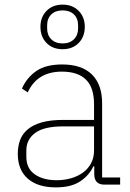

<svg xmlns="http://www.w3.org/2000/svg" viewBox="-20 -799 562 831"><path d="M431 0Q390 0 388 -42V-79H384Q366 -40 327 -14Q288 12 222 12Q143 12 100 -26Q57 -64 57 -133Q57 -166 67 -193Q77 -220 100.5 -239.5Q124 -259 161.5 -269.5Q199 -280 254 -280H387V-348Q387 -420 352 -454.5Q317 -489 248 -489Q141 -489 100 -399L75 -416Q96 -463 137 -491.5Q178 -520 249 -520Q334 -520 378 -476.5Q422 -433 422 -352V-31H500V0ZM225 -19Q258 -19 287.5 -27.5Q317 -36 339 -52Q361 -68 374 -92Q387 -116 387 -148V-252H254Q170 -252 132 -223.5Q94 -195 94 -148V-120Q94 -70 130.5 -44.5Q167 -19 225 -19ZM251 -586Q208 -586 181.5 -613Q155 -640 155 -683Q155 -725 181.5 -752Q208 -779 251 -779Q294 -779 320.5 -752Q347 -725 347 -683Q347 -640 320.5 -613Q294 -586 251 -586ZM251 -611Q282 -611 300 -629Q318 -647 318 -676V-689Q318 -719 300 -736.5Q282 -754 251 -754Q220 -754 202 -736.5Q184 -719 184 -689V-676Q184 -647 202 -629Q220 -611 251 -611Z"/></svg>

Font: IBM Plex Sans Thai Looped ExtraLight
Style: Regular
Weight: 200
Designer: Mike Abbink, Paul van der Laan, Pieter van Rosmalen, Ben Mitchell, Mark Frömberg
Foundry: Bold Monday
Version: Version 1.0